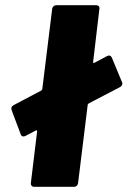

<svg xmlns="http://www.w3.org/2000/svg" viewBox="-20 -720 492 740"><path d="M450 -404 411 -498C407 -506 401 -508 393 -504L344 -478C341 -476 338 -478 339 -482L363 -685C365 -694 359 -700 351 -700H197C189 -700 182 -694 181 -685L143 -377C143 -375 142 -373 139 -371L33 -315C24 -310 22 -304 25 -295L60 -202C63 -194 70 -192 78 -196L118 -217C121 -219 124 -217 123 -213L99 -15C98 -6 103 0 112 0H265C274 0 280 -6 281 -15L318 -316C318 -318 320 -320 323 -322L442 -384C450 -388 454 -396 450 -404Z"/></svg>

Font: Barlow Condensed Black
Style: Italic
Weight: 900
Width: 3
Italic angle: -7°
Designer: Jeremy Tribby
Foundry: Tribby Type
Version: Version 1.422;hotconv 1.0.109;makeotfexe 2.5.65596